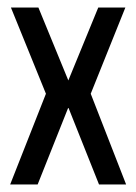

<svg xmlns="http://www.w3.org/2000/svg" viewBox="-20 -490 362 510"><path d="M243 0 147 -241 241 -470H313L221 -241L315 0ZM7 0 102 -241 9 -470H82L176 -241L80 0ZM129 -203V-271H195V-203Z"/></svg>

Font: Smooch Sans Thin SemiBold
Style: Regular
Weight: 600
Version: Version 1.010